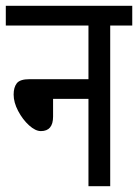

<svg xmlns="http://www.w3.org/2000/svg" viewBox="-20 -642 476 662"><path d="M0 -622H436V-554H360V0H285V-301H163V-240Q163 -190 121 -190Q102 -190 80 -210Q58 -230 42.5 -259.5Q27 -289 27 -316Q27 -341 38 -355Q49 -369 82 -369H285V-554H0Z"/></svg>

Font: Noto Sans ExtraCondensed
Style: Regular
Weight: 400
Width: 2
Designer: Monotype Design Team
Foundry: Monotype Imaging Inc.
Version: Version 2.013; ttfautohint (v1.8.4.7-5d5b)